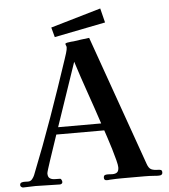

<svg xmlns="http://www.w3.org/2000/svg" viewBox="-60 -958 894 1017"><g transform="rotate(-5 387.0 -449.0)"><path d="M463 -297Q435 -382 405.5 -466Q376 -550 349 -635Q320 -550 291.5 -466Q263 -382 234 -297ZM763 -10Q763 5 744 5Q738 5 732 5Q726 5 719 4Q694 2 667.5 2Q641 2 615 2Q582 2 549 2Q516 2 482 4Q478 5 474 5Q470 5 466 5Q452 5 452 -9Q452 -21 460.5 -23.5Q469 -26 480 -25Q491 -24 498 -24Q516 -24 524.5 -31.5Q533 -39 533 -58Q533 -69 526 -96.5Q519 -124 509 -157Q499 -190 489.5 -218.5Q480 -247 476 -259H221Q219 -253 212 -232Q205 -211 195.5 -183Q186 -155 177 -128Q168 -101 162 -81.5Q156 -62 156 -58Q156 -39 166 -32Q176 -25 191 -24.5Q206 -24 220 -24Q225 -24 228 -17.5Q231 -11 231 -6Q231 0 226.5 3Q222 6 217 6Q184 6 151.5 4.5Q119 3 87 3Q71 3 55 4Q39 5 22 5Q17 5 12 1Q7 -3 7 -8Q7 -19 15 -22Q23 -25 33.5 -24.5Q44 -24 51 -24Q64 -24 72.5 -34.5Q81 -45 85 -55Q144 -203 197 -352.5Q250 -502 300 -653Q304 -664 310 -684Q316 -704 316 -714Q316 -720 313.5 -724.5Q311 -729 311 -733Q311 -737 321 -739Q331 -741 342 -742Q353 -743 356 -743Q377 -746 397.5 -749Q418 -752 439 -754L684 -63Q692 -39 705.5 -32.5Q719 -26 742 -26Q751 -26 757 -23.5Q763 -21 763 -10ZM530 -828 258 -774 244 -826 511 -904Z"/></g></svg>

Font: Kaisei Tokumin
Style: Bold
Weight: 700
Designer: Font-Kai, 金井和夫
Foundry: KAZUO KANAI
Version: Version 5.003